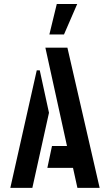

<svg xmlns="http://www.w3.org/2000/svg" viewBox="-20 -916 527 936"><path d="M220.7 -748 256.8 -896.5H356.4L292 -748ZM30.3 0 159.2 -573.2H173.8L218.8 -366.2L137.7 0ZM210.9 -97.7 233.4 -204.1H306.6L201.2 -683.6H308.6L465.8 0H357.4L335.9 -97.7Z"/></svg>

Font: Post No Bills Colombo
Style: Bold
Weight: 800
Designer: Kosala Senevirathne, Siva Puranthara, Lasantha Premarathna, Tharique Azeez
Foundry: Mooniak
Version: Version 1.220 ; ttfautohint (v1.5)